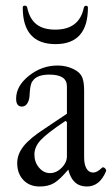

<svg xmlns="http://www.w3.org/2000/svg" viewBox="-20 -661 403 692"><path d="M180.2 -502Q62 -502 62 -633.8Q62 -640.6 69.3 -640.6Q76.7 -640.6 78.1 -633.8Q86.4 -593.3 111.1 -573.7Q135.7 -554.2 179.2 -554.2Q266.1 -554.2 282.2 -633.8Q283.2 -638.2 286.9 -639.6Q290.5 -641.1 293.7 -639.6Q296.9 -638.2 296.9 -633.8Q296.9 -502 180.2 -502ZM123 11.2Q86.4 11.2 64.2 -12.2Q42 -35.6 42 -73.2Q42 -105 64.7 -133.8Q87.4 -162.6 140.1 -196.8L221.2 -251V-350.1Q221.2 -392.1 158.2 -392.1Q111.8 -392.1 97.2 -368.2Q89.4 -360.4 86.9 -324.2Q86.9 -302.7 79.3 -289.8Q71.8 -276.9 59.1 -276.9Q38.1 -276.9 38.1 -305.2Q38.1 -351.1 84.2 -387.9Q130.4 -424.8 187 -424.8Q225.6 -424.8 255.9 -405.8Q271 -396 277.1 -380.1Q283.2 -364.3 283.2 -334V-94.2Q283.2 -67.9 291.7 -53.5Q300.3 -39.1 315.9 -39.1Q330.1 -39.1 347.2 -56.2Q350.1 -59.1 354 -57.6Q357.9 -56.2 360.8 -51.5Q363.8 -46.9 361.8 -43Q338.9 11.2 293 11.2Q240.7 11.2 226.1 -49.8Q196.3 -14.2 175.3 -1.5Q154.3 11.2 123 11.2ZM221.2 -98.1V-221.2L215.8 -225.1Q149.4 -180.7 126.7 -156.2Q104 -131.8 104 -104Q104 -76.7 120.6 -56.9Q137.2 -37.1 160.2 -37.1Q183.1 -37.1 202.1 -56.2Q221.2 -75.2 221.2 -98.1Z"/></svg>

Font: Junicode SmCond Light
Style: Regular
Weight: 300
Width: 4
Designer: Peter S. Baker
Version: Version 2.206